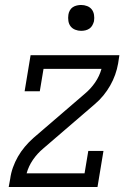

<svg xmlns="http://www.w3.org/2000/svg" viewBox="-20 -752 540 772"><path d="M15 0 21 -33Q24 -56 32 -78.5Q40 -101 52 -122Q64 -143 80 -162Q96 -181 114 -197L321 -375Q345 -395 362.5 -420.5Q380 -446 388 -475H155L140 -385H79L103 -530H460L455 -497Q451 -474 443 -451.5Q435 -429 423 -408Q411 -387 395.5 -368Q380 -349 361 -333L154 -155Q130 -135 112.5 -109.5Q95 -84 87 -55H320L335 -145H396L372 0ZM306 -628Q294 -628 282.5 -632.5Q271 -637 264 -646Q257 -655 255 -667.5Q253 -680 255 -693Q256 -701 260.5 -709.5Q265 -718 272.5 -723Q280 -728 289 -730Q298 -732 306 -732Q319 -732 330.5 -727.5Q342 -723 349 -714Q356 -705 358 -692.5Q360 -680 358 -667Q356 -659 351.5 -650.5Q347 -642 339.5 -637Q332 -632 323.5 -630Q315 -628 306 -628Z"/></svg>

Font: Iosevka Curly Slab LtObl
Style: Regular
Weight: 300
Italic angle: -9°
Monospace: yes
Designer: Belleve Invis
Foundry: Belleve Invis
Version: Version 11.0.0; ttfautohint (v1.8.3)